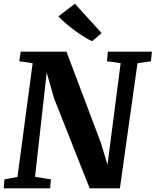

<svg xmlns="http://www.w3.org/2000/svg" viewBox="-22 -1024 846 1044"><path d="M-1.5 0 2 -48.5 73 -62 155.5 -680 83 -691 90.5 -743H339.5L526 -248.5L562.5 -128L634 -680.5L559.5 -691L564.5 -743H804L799 -691L725.5 -680L630 0H465.5L271.5 -490.5L232 -629.5L168.5 -62.5L255 -48.5L250.5 0ZM479 -800Q462 -807 436.5 -822.8Q411 -838.5 384 -858.5Q357 -878.5 333 -899Q309 -919.5 295.5 -935L385.5 -1003.5L530.5 -844Z"/></svg>

Font: Merriweather ExtraBold
Style: Italic
Weight: 800
Italic angle: -7.8°
Version: Version 2.101